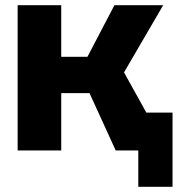

<svg xmlns="http://www.w3.org/2000/svg" viewBox="-20 -580 695 740"><path d="M48 0V-560H216V-361H317L421 -560H609L458 -301L544 -146H645V140H513V0H426L325 -221H216V0Z"/></svg>

Font: Tektur
Style: Bold
Weight: 700
Designer: Adam Jagosz
Foundry: Adam Jagosz
Version: Version 1.005;gftools[0.9.30]